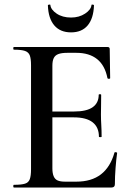

<svg xmlns="http://www.w3.org/2000/svg" viewBox="-20 -834 587 854"><path d="M476 0H42Q39 0 39 -6Q39 -12 42 -12Q75 -12 91 -17Q107 -22 112.5 -37Q118 -52 118 -81V-544Q118 -573 112.5 -587.5Q107 -602 91 -607.5Q75 -613 42 -613Q39 -613 39 -619Q39 -625 42 -625H458Q468 -625 468 -616L470 -486Q470 -484 465 -483.5Q460 -483 458 -486Q447 -543 412 -571Q377 -599 320 -599H279Q254 -599 239.5 -593.5Q225 -588 219 -575.5Q213 -563 213 -542V-85Q213 -64 218.5 -50.5Q224 -37 236 -31.5Q248 -26 270 -26H319Q387 -26 429 -58.5Q471 -91 489 -155Q490 -158 495.5 -157Q501 -156 501 -154Q497 -126 494 -87Q491 -48 491 -15Q491 0 476 0ZM420 -226Q420 -268 392 -290Q364 -312 308 -312H168V-338H309Q365 -338 392 -357Q419 -376 419 -412Q419 -415 424.5 -415Q430 -415 430 -412Q430 -380 429.5 -362Q429 -344 429 -325Q429 -301 430.5 -277.5Q432 -254 432 -226Q432 -224 426 -224Q420 -224 420 -226ZM296 -690Q248 -690 221.5 -721Q195 -752 193 -810Q193 -813 198.5 -813.5Q204 -814 204 -812Q206 -791 232 -773.5Q258 -756 296 -756Q332 -756 358.5 -773.5Q385 -791 387 -812Q387 -814 392.5 -813.5Q398 -813 398 -810Q396 -752 370 -721Q344 -690 296 -690Z"/></svg>

Font: Cormorant Light SemiBold
Style: Regular
Weight: 600
Version: Version 4.000